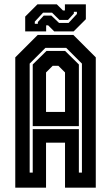

<svg xmlns="http://www.w3.org/2000/svg" viewBox="-20 -860 509 880"><path d="M50 0V-597L153 -700H316L419 -597V0H278V-206H191V0ZM116 -69H130V-268H341.5V-69H355.5V-568.5L283.5 -640.5H188L116 -568.5ZM130 -282V-564.5L193 -626.5H278.5L341.5 -564.5V-282ZM191 -347H278V-528L247.5 -558.5H221.5L191 -528ZM95.5 -716V-784L151.5 -840H240.5L268.5 -812H277.5V-840H373.5V-772L317.5 -716H228.5L200.5 -744H191.5V-716ZM139.5 -751H153.5V-759L180.5 -788.5H215.5L250.5 -755H294.5L332.5 -796V-806H318.5V-798L291.5 -768.5H252.5L218.5 -802H177.5L139.5 -761Z"/></svg>

Font: Tourney Condensed Regular
Style: Bold
Weight: 700
Width: 3
Designer: Tyler Finck
Foundry: Etcetera Type Co
Version: Version 1.010; ttfautohint (v1.8.3)